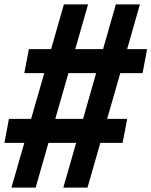

<svg xmlns="http://www.w3.org/2000/svg" viewBox="-23 -750 686 870"><path d="M138.5 100 196.5 -102.5H322L264 100H373.5L431.5 -102.5H532.5L553.5 -211.5H462.5L522 -418.5H623L643.5 -527.5H553L611 -730H502L444 -527.5H318L376 -730H266.5L208.5 -527.5H108L87 -418.5H177.5L118 -211.5H17.5L-3 -102.5H87L29 100ZM227.5 -211.5 287 -418.5H412.5L353.5 -211.5Z"/></svg>

Font: Monaspace Neon SemiBold
Style: Italic
Weight: 600
Italic angle: -11°
Designer: Riley Cran & the Lettermatic Team
Foundry: Lettermatic
Version: Version 1.200 (Monaspace Neon)